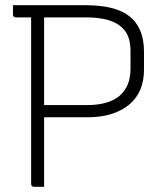

<svg xmlns="http://www.w3.org/2000/svg" viewBox="-20 -720 640 740"><path d="M150 0Q140 0 130.5 0Q121 0 111 0Q106 0 103 -3Q100 -6 100 -11Q100 -95 100 -178.5Q100 -262 100 -345.5Q100 -429 100 -512.5Q100 -596 100 -680H155L150 -669Q150 -650 150 -632Q150 -614 150 -595Q150 -513 150 -430Q150 -347 150 -264.5Q150 -182 150 -100Q150 -74 150 -49Q150 -24 150 0ZM30 -700Q101 -700 171.5 -700Q242 -700 312 -700Q345 -700 377.5 -695.5Q410 -691 438.5 -680Q467 -669 488.5 -649Q510 -629 522.5 -597Q535 -565 535 -519V-451Q535 -408 520.5 -374Q506 -340 477.5 -316.5Q449 -293 409 -280.5Q369 -268 318 -268Q275 -268 231 -268Q187 -268 143 -268L132 -265V-315Q178 -315 223.5 -315Q269 -315 315 -315Q357 -315 388.5 -324Q420 -333 441 -351Q462 -369 472.5 -395Q483 -421 483 -455V-524Q483 -553 475.5 -575Q468 -597 451 -613Q431 -633 396 -643Q361 -653 310 -653Q265 -653 220.5 -653Q176 -653 131 -653Q86 -653 41 -653Q36 -653 33 -656Q30 -659 30 -664Q30 -673 30 -682Q30 -691 30 -700Z"/></svg>

Font: Recursive Sans Linear Light
Style: Regular
Weight: 300
Version: Version 1.085